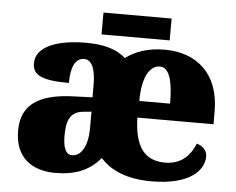

<svg xmlns="http://www.w3.org/2000/svg" viewBox="-50 -745 1000 814"><g transform="rotate(5 450.0 -337.5)"><path d="M648 -592V-685H358V-592ZM213 10C301 10 359 -16 405 -70C451 -18 523 10 623 10C784 10 845 -55 845 -115C845 -141 826 -159 801 -166C779 -113 741 -74 673 -74C587 -74 543 -129 540 -254H864V-309C864 -468 768 -551 631 -551C558 -551 504 -530 465 -501C426 -536 371 -551 296 -551C183 -551 83 -521 83 -445C83 -394 125 -375 238 -375C238 -436 253 -482 294 -482C329 -482 343 -438 343 -375V-323L262 -320C114 -315 41 -265 41 -155C41 -39 116 10 213 10ZM542 -325C542 -425 573 -478 616 -478C656 -478 673 -424 673 -325ZM278 -71C251 -71 239 -99 239 -152C239 -220 257 -255 313 -259L344 -262V-191C344 -118 318 -71 278 -71Z"/></g></svg>

Font: UArctic Serif Black
Style: Regular
Weight: 900
Designer: Customization by Puisto advertising & original work Monotype Design Team
Foundry: Monotype Imaging Inc.
Version: Version 2.004